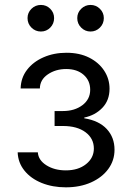

<svg xmlns="http://www.w3.org/2000/svg" viewBox="-20 -764 541 790"><path d="M251 6.8Q196.3 6.8 151.6 -11.2Q106.9 -29.3 80.6 -62Q54.2 -94.7 52.7 -137.2H135.7Q137.7 -105 170.9 -84Q204.1 -63 251 -63Q301.8 -63 334 -88.6Q366.2 -114.3 366.2 -152.8Q366.2 -194.3 331.8 -220Q297.4 -245.6 238.8 -245.6H204.6V-307.1H238.8Q287.1 -307.1 319.1 -331.3Q351.1 -355.5 351.1 -394.5Q351.1 -432.6 324 -456.3Q296.9 -480 252.4 -480Q209 -480 176.8 -458Q144.5 -436 144 -399.9H64.9Q65.9 -443.8 91.3 -476.8Q116.7 -509.8 159.2 -528.3Q201.7 -546.9 253.4 -546.9Q307.1 -546.9 346.9 -526.9Q386.7 -506.8 408.7 -473.1Q430.7 -439.5 430.7 -398.9Q430.7 -351.1 401.1 -320.3Q371.6 -289.6 326.7 -280.3V-277.3Q387.2 -267.6 419.2 -233.2Q451.2 -198.7 451.2 -147.9Q451.2 -103.5 425.5 -68.6Q399.9 -33.7 354.5 -13.4Q309.1 6.8 251 6.8ZM352.5 -634.3Q330.1 -634.3 314 -650.4Q297.9 -666.5 297.9 -689.5Q297.9 -711.9 314 -727.8Q330.1 -743.7 352.5 -743.7Q375 -743.7 391.1 -727.8Q407.2 -711.9 407.2 -689.5Q407.2 -666.5 391.1 -650.4Q375 -634.3 352.5 -634.3ZM148.4 -634.3Q125.5 -634.3 109.4 -650.4Q93.3 -666.5 93.3 -689.5Q93.3 -711.9 109.4 -727.8Q125.5 -743.7 148.4 -743.7Q170.9 -743.7 186.8 -727.8Q202.6 -711.9 202.6 -689.5Q202.6 -666.5 186.8 -650.4Q170.9 -634.3 148.4 -634.3Z"/></svg>

Font: V-Inter
Style: Regular-375
Weight: 375
Designer: Rasmus Andersson
Foundry: rsms
Version: Version 4.000;git-4146feb